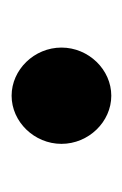

<svg xmlns="http://www.w3.org/2000/svg" viewBox="41 -508 216 339"><g transform="rotate(90 149.5 -339.0)"><path d="M64.5 -339C64.5 -291 103.5 -251 149.5 -251C195.5 -251 234.5 -291 234.5 -339C234.5 -387 195.5 -427 149.5 -427C103.5 -427 64.5 -387 64.5 -339Z"/></g></svg>

Font: Sztylet
Style: Bd
Weight: 700
Foundry: Cannot Into Space Fonts, PlusOne Fonts
Version: Version 0.12